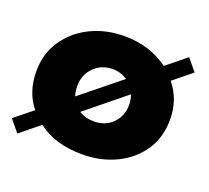

<svg xmlns="http://www.w3.org/2000/svg" viewBox="-88 -536 723 664"><g transform="rotate(20 273.0 -204.0)"><path d="M34.5 21 -1.5 -22.5 65 -76Q22.5 -128 22.5 -205Q22.5 -269 55.5 -318.2Q88.5 -367.5 144.5 -395Q200.5 -422.5 269.5 -422.5Q361.5 -422.5 430.5 -372L502.5 -430.5L538.5 -387L470.5 -332Q514.5 -278 514.5 -205Q514.5 -139 481.8 -90.2Q449 -41.5 393.2 -14.8Q337.5 12 269.5 12Q168 12 105.5 -37ZM178.5 -168 323 -285Q298.5 -301.5 269 -301.5Q228.5 -301.5 200.8 -274.2Q173 -247 173 -205Q173 -184.5 178.5 -168ZM269 -109Q310.5 -109 337.2 -136Q364 -163 364 -205Q364 -222.5 357.5 -241L213.5 -124Q236 -109 269 -109Z"/></g></svg>

Font: Lucymar Sans
Style: Bold
Weight: 700
Foundry: The League of Moveable Type (original font) / Main changes by Cristiano Sobral with portions from Mirco Monsees
Version: Version 2.001;August 30, 2020;FontCreator 13.0.0.2681 64-bit